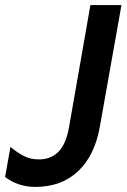

<svg xmlns="http://www.w3.org/2000/svg" viewBox="-62 -723 497 754"><path d="M77 11Q179 11 244.5 -50.5Q310 -112 330 -225L415 -703H293L209 -223Q197 -156 167 -126.5Q137 -97 91 -97Q59 -97 33.5 -109.5Q8 -122 -21 -146L-42 -28Q9 11 77 11Z"/></svg>

Font: Geom Medium
Style: Italic
Weight: 500
Italic angle: -10°
Version: Version 1.102